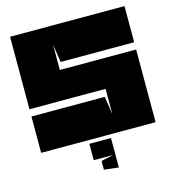

<svg xmlns="http://www.w3.org/2000/svg" viewBox="-119 -739 928 1021"><g transform="rotate(-15 345.0 -228.5)"><path d="M30 -639H660V-440H255L240 -540V-400H660V0H30V-200H434L449 -100V-240H30V-639ZM329 173V125L398 110H290V20H409V182Z"/></g></svg>

Font: Banana Brick
Style: Regular
Weight: 400
Designer: artmaker
Foundry: artmaker
Version: Version 4.000 2011 initial release